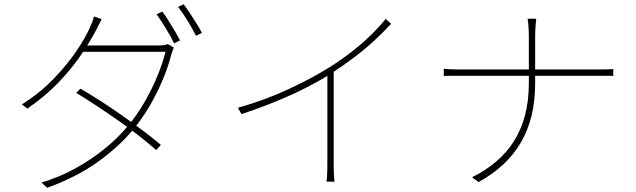

<svg xmlns="http://www.w3.org/2000/svg" viewBox="-20 -846 3020 912"><path d="M751 -791Q764 -774 779 -750Q794 -726 809 -701Q824 -676 835 -654L807 -640Q793 -670 768.5 -710Q744 -750 724 -778ZM852 -826Q866 -808 882 -783.5Q898 -759 913.5 -734.5Q929 -710 939 -690L911 -676Q894 -710 871 -747.5Q848 -785 826 -813ZM362 -425Q412 -396 463 -363Q514 -330 563.5 -295Q613 -260 659 -225.5Q705 -191 744 -158L722 -133Q686 -165 640.5 -200.5Q595 -236 544.5 -271.5Q494 -307 442.5 -341Q391 -375 342 -405ZM806 -620Q802 -613 798.5 -601.5Q795 -590 793 -585Q779 -529 753 -467Q727 -405 691.5 -344Q656 -283 612 -230Q547 -151 446 -78Q345 -5 204 46L177 21Q259 -3 335 -44.5Q411 -86 476 -138.5Q541 -191 588 -248Q632 -301 667 -362Q702 -423 727.5 -484.5Q753 -546 766 -600H363L381 -630H732Q749 -630 759 -631.5Q769 -633 776 -637ZM463 -755Q456 -742 448.5 -727Q441 -712 435 -700Q409 -651 366.5 -587.5Q324 -524 261 -457.5Q198 -391 110 -330L84 -350Q168 -403 233 -470Q298 -537 342 -602Q386 -667 407 -715Q411 -723 417.5 -739Q424 -755 426 -768Z M1110 -334Q1235 -369 1349.5 -422Q1464 -475 1546 -527Q1600 -561 1646.5 -597Q1693 -633 1734.5 -672.5Q1776 -712 1812 -756L1838 -733Q1798 -690 1754.5 -650Q1711 -610 1661 -572.5Q1611 -535 1553 -497Q1500 -463 1432 -428.5Q1364 -394 1286.5 -362.5Q1209 -331 1127 -304ZM1535 -509 1565 -527V-65Q1565 -50 1565.5 -33.5Q1566 -17 1567 -3.5Q1568 10 1569 17H1531Q1532 10 1533 -3.5Q1534 -17 1534.5 -33.5Q1535 -50 1535 -65Z M2492 -675Q2492 -696 2490 -723Q2488 -750 2486 -757H2527Q2526 -750 2524 -723Q2522 -696 2522 -675Q2522 -646 2522 -604Q2522 -562 2522 -520.5Q2522 -479 2522 -451Q2522 -367 2505 -297Q2488 -227 2454 -169Q2420 -111 2370 -64.5Q2320 -18 2253 19L2222 -4Q2285 -35 2335 -77Q2385 -119 2420 -173.5Q2455 -228 2473.5 -297Q2492 -366 2492 -451Q2492 -478 2492 -519.5Q2492 -561 2492 -603.5Q2492 -646 2492 -675ZM2088 -519Q2096 -518 2117.5 -517Q2139 -516 2162 -516Q2171 -516 2209.5 -516Q2248 -516 2306 -516Q2364 -516 2431 -516Q2498 -516 2565 -516Q2632 -516 2689 -516Q2746 -516 2783.5 -516Q2821 -516 2829 -516Q2845 -516 2865.5 -516.5Q2886 -517 2893 -518V-485Q2886 -486 2865.5 -486Q2845 -486 2828 -486Q2820 -486 2782.5 -486Q2745 -486 2688 -486Q2631 -486 2564.5 -486Q2498 -486 2431 -486Q2364 -486 2306.5 -486Q2249 -486 2210.5 -486Q2172 -486 2163 -486Q2139 -486 2117.5 -486Q2096 -486 2088 -485Z"/></svg>

Font: Noto Sans JP
Style: Regular
Weight: 100
Designer: Ryoko NISHIZUKA 西塚涼子 (kana, bopomofo & ideographs); Paul D. Hunt (Latin, Greek & Cyrillic); Sandoll Communications 산돌커뮤니
Foundry: Adobe
Version: Version 2.004;hotconv 1.0.118;makeotfexe 2.5.65603